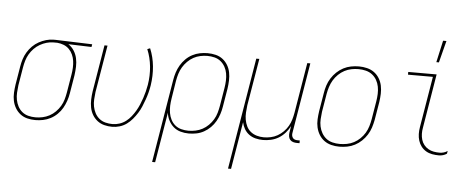

<svg xmlns="http://www.w3.org/2000/svg" viewBox="-58 -895 3116 1260"><g transform="rotate(5 1500.0 -264.5)"><path d="M192 8Q164 8 138.5 1.5Q113 -5 93 -20.5Q73 -36 60 -58Q47 -80 41.5 -105.5Q36 -131 37.5 -158.5Q39 -186 43 -213L63 -333Q67 -358 74.5 -382Q82 -406 95.5 -428.5Q109 -451 128 -470Q147 -489 170 -501.5Q193 -514 217.5 -521Q242 -528 266 -528H281L521 -520L518 -502L365 -507Q387 -493 402 -470Q417 -447 423 -420Q429 -393 428 -364.5Q427 -336 423 -307L403 -187Q399 -162 390.5 -137Q382 -112 369 -89Q356 -66 336 -46.5Q316 -27 292 -14.5Q268 -2 242.5 3Q217 8 192 8ZM192 -10Q215 -10 238.5 -15Q262 -20 283.5 -31.5Q305 -43 323 -61Q341 -79 353.5 -100Q366 -121 372.5 -144Q379 -167 383 -190L403 -310Q407 -333 408 -356Q409 -379 406 -400.5Q403 -422 394 -442Q385 -462 370 -477Q355 -492 335 -500Q315 -508 292 -510H266Q244 -510 221.5 -503.5Q199 -497 178 -485Q157 -473 140 -455.5Q123 -438 111 -417.5Q99 -397 92.5 -375Q86 -353 82 -330L62 -210Q59 -186 57.5 -161.5Q56 -137 60.5 -114Q65 -91 75.5 -71Q86 -51 103.5 -36.5Q121 -22 144 -16Q167 -10 192 -10Z M699 8Q672 8 646.5 1.5Q621 -5 601 -20.5Q581 -36 568 -58Q555 -80 550 -106Q545 -132 546 -159Q547 -186 551 -213L602 -520H622L570 -210Q567 -186 565.5 -161.5Q564 -137 568.5 -114Q573 -91 583.5 -71Q594 -51 611.5 -36.5Q629 -22 652 -16Q675 -10 700 -10Q722 -10 745 -17.5Q768 -25 787 -39.5Q806 -54 821 -73Q836 -92 848 -112.5Q860 -133 869 -154.5Q878 -176 885.5 -198Q893 -220 898.5 -242Q904 -264 908 -287Q918 -348 912 -407.5Q906 -467 884 -520L902 -527Q925 -472 931 -410Q937 -348 927 -284Q923 -260 917 -236.5Q911 -213 902.5 -189.5Q894 -166 884.5 -143Q875 -120 861 -98Q847 -76 830.5 -56.5Q814 -37 793.5 -22Q773 -7 748 0.5Q723 8 699 8Z M980 215 1071 -333Q1075 -358 1083 -383Q1091 -408 1104.5 -431Q1118 -454 1137.5 -473.5Q1157 -493 1181 -505.5Q1205 -518 1230.5 -523Q1256 -528 1281 -528Q1309 -528 1335 -521.5Q1361 -515 1381 -499.5Q1401 -484 1414 -462Q1427 -440 1432 -414.5Q1437 -389 1436 -361.5Q1435 -334 1431 -307L1411 -187Q1407 -162 1399 -137.5Q1391 -113 1378 -90Q1365 -67 1345.5 -47.5Q1326 -28 1302.5 -15Q1279 -2 1253.5 3Q1228 8 1203 8Q1175 8 1148.5 0.5Q1122 -7 1102.5 -24Q1083 -41 1070.5 -65Q1058 -89 1055 -116L1000 215ZM1200 -10Q1223 -10 1246.5 -15Q1270 -20 1291.5 -31.5Q1313 -43 1331 -61Q1349 -79 1361.5 -100Q1374 -121 1380.5 -144Q1387 -167 1391 -190L1411 -310Q1415 -334 1416 -358.5Q1417 -383 1413 -406Q1409 -429 1398 -449Q1387 -469 1369.5 -483.5Q1352 -498 1329 -504Q1306 -510 1281 -510Q1258 -510 1234.5 -505Q1211 -500 1190 -488.5Q1169 -477 1151 -459Q1133 -441 1120.5 -420Q1108 -399 1101 -376Q1094 -353 1090 -330L1071 -211Q1067 -187 1066 -162.5Q1065 -138 1069 -115Q1073 -92 1083.5 -71.5Q1094 -51 1111.5 -36.5Q1129 -22 1152 -16Q1175 -10 1200 -10Z M1480 215 1602 -520H1622L1570 -210Q1567 -186 1565.5 -162Q1564 -138 1568 -115Q1572 -92 1582 -71.5Q1592 -51 1609.5 -37Q1627 -23 1649.5 -16.5Q1672 -10 1696 -10Q1718 -10 1741.5 -15Q1765 -20 1786 -32Q1807 -44 1824.5 -61.5Q1842 -79 1854 -100Q1866 -121 1872.5 -143.5Q1879 -166 1883 -189L1938 -520H1958L1881 -56Q1879 -47 1880.5 -38Q1882 -29 1887.5 -22Q1893 -15 1901.5 -12.5Q1910 -10 1919 -10H1933V8H1916Q1903 8 1891 4.5Q1879 1 1871 -8Q1863 -17 1861 -30Q1859 -43 1861 -56L1868 -99Q1856 -75 1837 -53.5Q1818 -32 1794.5 -18Q1771 -4 1744.5 2Q1718 8 1692 8Q1667 8 1643 2Q1619 -4 1600 -18Q1581 -32 1569 -52.5Q1557 -73 1552 -97L1500 215Z M2195 8Q2168 8 2142 1.5Q2116 -5 2095.5 -20Q2075 -35 2061.5 -57Q2048 -79 2042 -105Q2036 -131 2037.5 -158.5Q2039 -186 2043 -213L2063 -333Q2067 -359 2075 -384Q2083 -409 2097.5 -432Q2112 -455 2132 -474Q2152 -493 2176 -505.5Q2200 -518 2226 -523Q2252 -528 2278 -528Q2305 -528 2331.5 -521.5Q2358 -515 2378.5 -500Q2399 -485 2412.5 -463Q2426 -441 2431.5 -415Q2437 -389 2436 -361.5Q2435 -334 2431 -307L2411 -187Q2406 -161 2398 -136Q2390 -111 2375.5 -88Q2361 -65 2341 -46Q2321 -27 2297 -14.5Q2273 -2 2247 3Q2221 8 2195 8ZM2196 -10Q2219 -10 2243 -14.5Q2267 -19 2289 -30.5Q2311 -42 2329.5 -60Q2348 -78 2360.5 -99Q2373 -120 2380 -143.5Q2387 -167 2391 -190L2411 -310Q2415 -334 2416 -358.5Q2417 -383 2412.5 -406.5Q2408 -430 2396.5 -450Q2385 -470 2367 -484Q2349 -498 2325.5 -504Q2302 -510 2277 -510Q2254 -510 2230.5 -505.5Q2207 -501 2185 -489.5Q2163 -478 2144.5 -460Q2126 -442 2113.5 -421Q2101 -400 2093.5 -376.5Q2086 -353 2082 -330L2062 -210Q2059 -186 2057.5 -161.5Q2056 -137 2061 -113.5Q2066 -90 2077.5 -70Q2089 -50 2106.5 -36Q2124 -22 2147.5 -16Q2171 -10 2196 -10Z M2851 8Q2828 8 2806 4Q2784 0 2765.5 -11Q2747 -22 2734 -39Q2721 -56 2714.5 -77Q2708 -98 2707.5 -120.5Q2707 -143 2711 -166L2767 -502H2603V-520H2790L2731 -164Q2727 -143 2727.5 -123Q2728 -103 2733.5 -84.5Q2739 -66 2751 -51Q2763 -36 2779.5 -26.5Q2796 -17 2815 -13.5Q2834 -10 2854 -10Q2867 -10 2881 -14Q2895 -18 2906 -26L2903 -8Q2892 0 2878 4Q2864 8 2851 8ZM2781 -600 2813 -744H2835L2798 -600Z"/></g></svg>

Font: Iosevka Term Curly Th Obl
Style: Regular
Weight: 100
Italic angle: -9°
Designer: Belleve Invis
Foundry: Belleve Invis
Version: Version 32.3.0